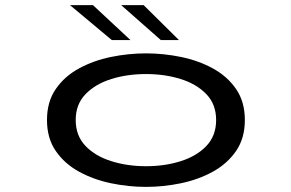

<svg xmlns="http://www.w3.org/2000/svg" viewBox="-20 -721 1140 752"><path d="M552 11Q483.5 11 415 -3.2Q346.5 -17.5 289.8 -48.5Q233 -79.5 198.5 -129.5Q164 -179.5 164 -251Q164 -322.5 198.5 -372.5Q233 -422.5 289.8 -453.2Q346.5 -484 415 -498Q483.5 -512 552 -512Q620 -512 688.5 -498Q757 -484 813.5 -453.2Q870 -422.5 904.5 -372.5Q939 -322.5 939 -251Q939 -179.5 904.5 -129.5Q870 -79.5 813.5 -48.5Q757 -17.5 688.5 -3.2Q620 11 552 11ZM552 -70Q625.5 -70 688 -89.8Q750.5 -109.5 788.5 -149.5Q826.5 -189.5 826.5 -251Q826.5 -312.5 788.2 -352.2Q750 -392 687.5 -411.5Q625 -431 552 -431Q478.5 -431 416 -411.5Q353.5 -392 315 -352.2Q276.5 -312.5 276.5 -251Q276.5 -189.5 314.8 -149.5Q353 -109.5 415.8 -89.8Q478.5 -70 552 -70ZM610 -564 454.5 -701H542.5L681 -564ZM418 -564 254 -701H344L491 -564Z"/></svg>

Font: Trispace Expanded
Style: Regular
Weight: 400
Width: 7
Designer: Tyler Finck
Foundry: Etcetera Type Company
Version: Version 1.210; ttfautohint (v1.8.3)